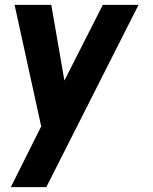

<svg xmlns="http://www.w3.org/2000/svg" viewBox="-20 -520 630 790"><path d="M403 -500H550L170.5 250H24.5L149.5 0L40 -500H191L245 -188.5Z"/></svg>

Font: Urbanist ExtraBold
Style: Italic
Weight: 800
Italic angle: -8°
Designer: Corey Hu
Foundry: Corey Hu
Version: Version 1.321; ttfautohint (v1.8.4.7-5d5b)